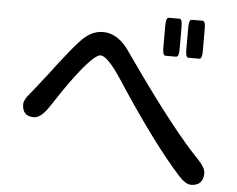

<svg xmlns="http://www.w3.org/2000/svg" viewBox="-53 -831 1106 895"><g transform="rotate(5 500.0 -383.5)"><path d="M354 -534.2Q293.5 -474.1 186 -308.6Q148.4 -250.5 114.3 -250.5Q87.9 -250.5 74 -264.4Q60.1 -278.3 60.1 -306.6Q60.1 -328.1 87.9 -358.9L152.8 -440.9Q279.3 -609.4 317.9 -641.1Q357.4 -674.3 402.3 -674.3Q465.3 -674.3 516.1 -609.9L583.5 -514.6Q776.4 -242.7 894.5 -121.1Q911.6 -103 920.4 -88.1Q929.2 -73.2 929.2 -59.6Q929.2 -30.3 914.1 -15.1Q899.4 -0.5 871.1 -0.5Q847.2 -0.5 814.5 -35.6Q686 -177.2 504.4 -455.1Q466.8 -513.7 439 -541Q415.5 -564.9 399.9 -564.9Q384.3 -564.9 354 -534.2ZM688 -727.5Q688 -754.4 692.9 -761.7Q696.3 -767.1 701.2 -767.1H751Q756.8 -767.1 759.8 -760.7Q764.2 -752.4 764.2 -727.5V-629.9Q764.2 -613.3 762.9 -606.7Q761.7 -600.1 760.5 -597.2Q759.3 -594.2 756.8 -591.8Q754.4 -589.4 751 -589.4H701.2Q697.8 -589.4 695.3 -591.8Q692.9 -594.2 691.7 -597.2Q690.4 -600.1 689.5 -604.5Q688 -613.3 688 -629.9ZM795.4 -727.5Q795.4 -754.4 800.3 -761.7Q803.7 -767.1 808.6 -767.1H859.4Q864.3 -767.1 867.7 -761.7Q872.6 -754.4 872.6 -727.5V-629.9Q872.6 -613.3 871.3 -606.7Q870.1 -600.1 868.9 -597.2Q867.7 -594.2 865.2 -591.8Q862.8 -589.4 859.4 -589.4H808.6Q805.2 -589.4 801.8 -592.3Q795.4 -599.1 795.4 -629.9Z"/></g></svg>

Font: YuPearl-Medium
Style: Medium
Weight: 500
Designer: Max Yao
Foundry: Max-Everyday
Version: Version 1.011; ttfautohint (v1.8.3)